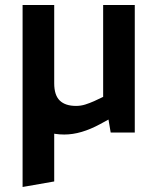

<svg xmlns="http://www.w3.org/2000/svg" viewBox="-20 -528 627 765"><path d="M70 217V-508H196V-196Q196 -149 218 -127.5Q240 -106 283 -106Q302 -106 319.5 -111.5Q337 -117 355 -125L391 -142V-508H517V0H421L407 -83L433 -63L378 -33Q341 -13 305.5 -2.5Q270 8 236 8Q218 8 201 5.5Q184 3 166 -1L196 -40V195Z"/></svg>

Font: REM Medium Medium
Style: Regular
Weight: 500
Version: Version 1.005;gftools[0.9.28]